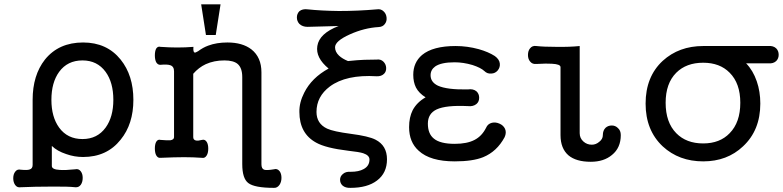

<svg xmlns="http://www.w3.org/2000/svg" viewBox="-20 -738 3668 899"><path d="M366.2 -455.1Q435.5 -455.1 474.6 -401.4Q510.7 -351.6 510.7 -270.5Q510.7 -190.4 474.6 -140.6Q435.5 -86.9 366.2 -86.9Q295.9 -86.9 256.8 -140.6Q220.7 -190.4 220.7 -270.5Q220.7 -351.6 256.8 -401.4Q295.9 -455.1 366.2 -455.1ZM132.8 34.2Q132.8 51.8 118.2 55.7Q107.4 59.6 77.1 56.6Q60.5 52.7 50.8 66.4Q42 78.1 42 96.7Q42 115.2 50.8 127.9Q60.5 141.6 77.1 138.7Q143.6 135.7 220.7 135.7Q297.9 134.8 332 138.7Q348.6 140.6 358.4 127Q367.2 114.3 367.2 94.7Q367.2 76.2 358.4 64.5Q348.6 50.8 332 54.7Q285.2 59.6 259.8 57.6Q222.7 55.7 222.7 39.1V-54.7Q248 -30.3 290 -16.6Q328.1 -2.9 369.1 -2.9Q480.5 -2.9 544.9 -84Q604.5 -157.2 604.5 -270.5Q604.5 -384.8 544.9 -459Q480.5 -539.1 369.1 -539.1Q254.9 -539.1 190.4 -459Q132.8 -385.7 132.8 -270.5Z M794.9 -404.3V-95.7Q794.9 -84 777.3 -81.1Q765.6 -80.1 731.4 -83Q718.8 -86.9 710.9 -73.2Q705.1 -61.5 705.1 -43Q705.1 -23.4 710.9 -11.7Q718.8 2.9 731.4 1Q799.8 -2 841.8 -2Q884.8 -2 925.8 1Q939.5 3.9 948.2 -10.7Q955.1 -22.5 955.1 -42Q955.1 -61.5 948.2 -73.2Q939.5 -86.9 925.8 -83Q908.2 -78.1 897.5 -80.1Q884.8 -83 884.8 -95.7V-392.6Q910.2 -421.9 943.4 -437.5Q982.4 -455.1 1030.3 -455.1Q1073.2 -455.1 1092.8 -438.5Q1114.3 -419.9 1114.3 -377V30.3Q1114.3 97.7 1142.6 119.1Q1171.9 141.6 1262.7 141.6Q1278.3 142.6 1289.1 127Q1297.9 113.3 1297.9 94.7Q1297.9 75.2 1289.1 63.5Q1278.3 49.8 1262.7 54.7Q1228.5 60.5 1216.8 56.6Q1204.1 51.8 1204.1 31.2V-399.4Q1204.1 -469.7 1157.2 -506.8Q1115.2 -539.1 1044.9 -539.1Q994.1 -539.1 955.1 -524.4Q930.7 -515.6 907.2 -498L905.3 -497.1Q894.5 -490.2 890.6 -492.2Q883.8 -495.1 885.7 -518.6Q848.6 -515.6 809.6 -515.6Q774.4 -515.6 731.4 -518.6Q718.8 -522.5 710.9 -509.8Q705.1 -498 705.1 -478.5Q705.1 -460 710.9 -447.3Q718.8 -433.6 731.4 -434.6Q763.7 -437.5 777.3 -432.6Q794.9 -426.8 794.9 -404.3ZM1012.7 -717.8H921.9L944.3 -574.2H990.2Z M1745.1 -694.3Q1656.2 -686.5 1566.4 -686.5Q1484.4 -687.5 1419.9 -694.3Q1396.5 -697.3 1381.8 -685.5Q1370.1 -673.8 1370.1 -656.2Q1370.1 -638.7 1381.8 -626Q1396.5 -612.3 1419.9 -612.3L1565.4 -616.2Q1474.6 -581.1 1465.8 -522.5Q1457 -467.8 1518.6 -417Q1439.5 -374 1404.3 -303.7Q1380.9 -257.8 1381.8 -213.9Q1381.8 -113.3 1460 -70.3Q1504.9 -44.9 1610.4 -32.2Q1663.1 -26.4 1680.7 -20.5Q1710 -10.7 1710 8.8Q1710 39.1 1682.6 53.7Q1660.2 66.4 1622.1 66.4Q1598.6 64.5 1585 77.1Q1572.3 87.9 1572.3 103.5Q1572.3 120.1 1584 130.9Q1597.7 142.6 1621.1 141.6Q1700.2 141.6 1745.1 107.4Q1792 72.3 1792 7.8Q1792 -56.6 1738.3 -84Q1706.1 -100.6 1623 -111.3Q1541 -122.1 1511.7 -135.7Q1461.9 -159.2 1461.9 -213.9Q1461.9 -286.1 1524.4 -333Q1600.6 -389.6 1743.2 -380.9Q1765.6 -379.9 1778.3 -392.6Q1789.1 -403.3 1788.1 -420.9Q1787.1 -437.5 1775.4 -449.2Q1762.7 -461.9 1743.2 -459Q1710.9 -459 1685.5 -458Q1656.2 -457 1609.4 -452.1Q1583 -462.9 1567.4 -477.5Q1548.8 -495.1 1548.8 -516.6Q1548.8 -545.9 1618.2 -577.1Q1685.5 -607.4 1752.9 -611.3Q1772.5 -612.3 1782.2 -626Q1792 -638.7 1790 -656.2Q1788.1 -673.8 1776.4 -684.6Q1763.7 -697.3 1745.1 -694.3Z M2113.3 -522.5Q2006.8 -522.5 1956.1 -480.5Q1915 -445.3 1915 -387.7Q1915 -353.5 1927.7 -328.1Q1941.4 -301.8 1972.7 -282.2Q1931.6 -258.8 1912.1 -221.7Q1895.5 -188.5 1895.5 -142.6Q1895.5 -72.3 1940.4 -32.2Q1994.1 17.6 2109.4 17.6Q2193.4 17.6 2242.2 -2Q2306.6 -28.3 2342.8 -95.7Q2352.5 -117.2 2344.7 -134.8Q2336.9 -151.4 2318.4 -159.2Q2300.8 -167 2283.2 -163.1Q2263.7 -158.2 2255.9 -139.6Q2236.3 -100.6 2202.1 -83Q2167 -64.5 2109.4 -64.5Q2041 -64.5 2011.7 -88.9Q1983.4 -111.3 1983.4 -159.2Q1983.4 -206.1 2024.4 -225.6Q2068.4 -246.1 2170.9 -241.2Q2195.3 -238.3 2210.9 -251Q2223.6 -261.7 2223.6 -280.3Q2223.6 -298.8 2210.9 -310.5Q2195.3 -323.2 2170.9 -319.3Q2073.2 -317.4 2030.3 -336.9Q1996.1 -353.5 1996.1 -385.7Q1996.1 -411.1 2017.6 -426.8Q2045.9 -446.3 2108.4 -446.3Q2149.4 -446.3 2192.4 -433.6Q2231.4 -420.9 2248 -405.3Q2261.7 -391.6 2281.2 -393.6Q2298.8 -394.5 2310.5 -408.2Q2322.3 -422.9 2320.3 -440.4Q2318.4 -460 2296.9 -475.6Q2266.6 -495.1 2221.7 -507.8Q2168 -522.5 2113.3 -522.5Z M2604.5 -423.8V-105.5Q2604.5 -43 2641.6 -10.7Q2677.7 19.5 2746.1 19.5Q2807.6 19.5 2845.7 -12.7Q2886.7 -45.9 2886.7 -105.5Q2886.7 -127 2873 -138.7Q2861.3 -150.4 2844.7 -150.4Q2827.1 -150.4 2815.4 -139.6Q2802.7 -127 2802.7 -105.5Q2802.7 -86.9 2786.1 -74.2Q2770.5 -60.5 2751 -60.5Q2728.5 -60.5 2711.9 -75.2Q2694.3 -90.8 2694.3 -114.3V-522.5Q2647.5 -517.6 2585 -518.6Q2525.4 -518.6 2491.2 -522.5Q2472.7 -525.4 2461.9 -511.7Q2452.1 -500 2452.1 -480.5Q2452.1 -461.9 2461.9 -450.2Q2472.7 -436.5 2491.2 -438.5Q2541 -441.4 2564.5 -439.5Q2604.5 -437.5 2604.5 -423.8Z M3096.7 -256.8Q3096.7 -347.7 3146.5 -397.5Q3193.4 -444.3 3272.5 -444.3Q3350.6 -444.3 3396.5 -397.5Q3446.3 -347.7 3446.3 -256.8Q3446.3 -165 3396.5 -114.3Q3350.6 -66.4 3272.5 -66.4Q3193.4 -66.4 3146.5 -114.3Q3096.7 -165 3096.7 -256.8ZM3578.1 -522.5H3272.5Q3159.2 -522.5 3083 -453.1Q3002.9 -378.9 3002.9 -252.9Q3002.9 -127.9 3083 -52.7Q3159.2 17.6 3272.5 17.6Q3384.8 17.6 3459 -52.7Q3540 -127.9 3540 -252.9Q3540 -309.6 3523.4 -357.4Q3505.9 -408.2 3473.6 -441.4H3578.1Q3600.6 -439.5 3614.3 -452.1Q3626 -463.9 3626 -481.4Q3626 -500 3614.3 -511.7Q3600.6 -524.4 3578.1 -522.5Z"/></svg>

Font: Gungsuh
Style: Regular
Weight: 400
Version: Version 2.21